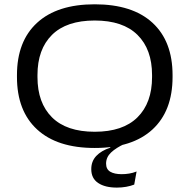

<svg xmlns="http://www.w3.org/2000/svg" viewBox="-20 -674 882 894"><path d="M524 199.5Q469 199.5 437 178Q405 156.5 405 114V113Q405 77 428.2 52.2Q451.5 27.5 493.5 13.5V7L557 -5.5L561 -4.5Q520.5 14 497.2 36Q474 58 474 87.5V88Q474 114 493.2 125.5Q512.5 137 546.5 137Q564 137 581.2 134.2Q598.5 131.5 616 124.5L605 185.5Q588.5 192 567.5 195.8Q546.5 199.5 524 199.5ZM421 15Q246.5 15 152.8 -71.2Q59 -157.5 59 -315.5V-324Q59 -482 152.8 -568Q246.5 -654 421 -654Q596.5 -654 690 -568Q783.5 -482 783.5 -324V-315.5Q783.5 -157.5 690 -71.2Q596.5 15 421 15ZM421 -60.5Q552.5 -60.5 620.2 -127.8Q688 -195 688 -315V-324.5Q688 -444.5 620.2 -511.5Q552.5 -578.5 421 -578.5Q289.5 -578.5 222 -511.5Q154.5 -444.5 154.5 -324.5V-315Q154.5 -195 222 -127.8Q289.5 -60.5 421 -60.5Z"/></svg>

Font: Anek Latin Expanded
Style: Regular
Weight: 400
Width: 7
Designer: Yesha Goshar
Foundry: Ek Type
Version: Version 1.003